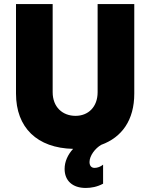

<svg xmlns="http://www.w3.org/2000/svg" viewBox="-20 -720 742 948"><path d="M403 208C430 208 459 203 489 187V93C477 103 461 109 447 109C431 109 422 98 422 80C422 49 450 12 480 -5C582 -42 643 -127 643 -258V-700H462V-265C462 -191 415 -148 353 -148C289 -148 240 -191 240 -265V-700H59V-258C59 -90 163 11 341 15C315 43 299 78 299 114C299 173 339 208 403 208Z"/></svg>

Font: Fixel Text ExtraBold
Style: Regular
Weight: 800
Width: 4
Designer: AlfaBravo + MacPaw
Foundry: Kyrylo Tkachov, Marchela Mozhyna, Serhii Makarenko, Maria Weinstein, Zakhar Kryvoshyya
Version: Version 1.211